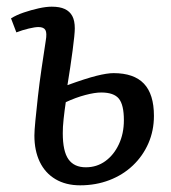

<svg xmlns="http://www.w3.org/2000/svg" viewBox="-20 -541 512 575"><path d="M182 -286Q237 -306 269 -314Q301 -322 320 -322Q381 -322 411 -290.5Q441 -259 441 -194Q441 -150 424.5 -112Q408 -74 378 -45.5Q348 -17 307.5 -1.5Q267 14 220 14Q177 14 146 -4.5Q115 -23 99 -56.5Q83 -90 83 -135Q83 -149 86 -180Q89 -211 93.5 -251.5Q98 -292 104.5 -336Q111 -380 117 -419Q121 -442 116 -451Q111 -460 95 -460Q85 -460 66 -455.5Q47 -451 29 -444L13 -486Q29 -496 51 -503.5Q73 -511 95.5 -516Q118 -521 135 -521Q159 -521 174 -514Q189 -507 196.5 -493Q204 -479 204 -456Q204 -439 197.5 -390Q191 -341 182 -286ZM177 -235Q175 -223 173.5 -210Q172 -197 170.5 -184.5Q169 -172 168.5 -161Q168 -150 168 -142Q168 -88 185 -64Q202 -40 237 -40Q270 -40 295.5 -58.5Q321 -77 336 -109Q351 -141 351 -181Q351 -227 336 -245.5Q321 -264 283 -264Q264 -264 235.5 -256.5Q207 -249 177 -235Z"/></svg>

Font: Literata
Style: Italic
Weight: 400
Italic angle: -2°
Designer: Latin by Veronika Burian and Jose Scaglione. Greek by Irene Vlachou. Cyrillic by Vera Evstafieva
Foundry: TypeTogether
Version: Version 3.103;gftools[0.9.29]